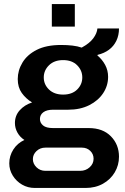

<svg xmlns="http://www.w3.org/2000/svg" viewBox="-20 -744 621 952"><path d="M153 188Q118 188 89.5 171.5Q61 155 43.5 127Q26 99 26 66Q26 29 46 -2.5Q66 -34 101 -50Q79 -64 66.5 -86.5Q54 -109 54 -134Q54 -171 78 -197.5Q102 -224 139 -236Q108 -255 88 -283Q68 -311 68 -352Q68 -395 91.5 -434Q115 -473 162.5 -497Q210 -521 283 -521Q313 -521 339 -518Q365 -515 385 -508Q424 -529 442.5 -554Q461 -579 463 -603H570Q570 -569 557 -542Q544 -515 520.5 -497.5Q497 -480 464 -472L463 -469Q487 -449 501.5 -422Q516 -395 516 -363Q516 -319 491.5 -282Q467 -245 422.5 -222.5Q378 -200 318 -200H243Q212 -200 195 -187.5Q178 -175 178 -154Q178 -135 193.5 -122Q209 -109 243 -109H420Q490 -109 530 -68Q570 -27 570 33Q570 75 549 110.5Q528 146 490.5 167Q453 188 404 188ZM205 103H378Q405 103 424.5 85.5Q444 68 444 43Q444 20 427.5 4Q411 -12 386 -12H205Q179 -12 161 5Q143 22 143 45Q143 68 161 85.5Q179 103 205 103ZM293 -275Q337 -275 362.5 -300Q388 -325 388 -360Q388 -395 362.5 -420.5Q337 -446 293 -446Q249 -446 223 -420.5Q197 -395 197 -360Q197 -325 223 -300Q249 -275 293 -275ZM237 -612V-724H351V-612Z"/></svg>

Font: Chivo Medium SemiBold
Style: Regular
Weight: 600
Version: Version 2.002